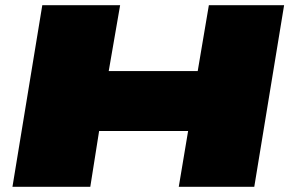

<svg xmlns="http://www.w3.org/2000/svg" viewBox="-20 -720 1120 740"><path d="M28 0 143 -700H443L399 -446H742L785 -700H1075L960 0H669L705 -215H362L328 0Z"/></svg>

Font: Georama ExtraExtended Black
Style: Italic
Weight: 900
Width: 8
Italic angle: -9°
Designer: Jean-Baptiste Levee
Foundry: Production Type
Version: Version 1.000